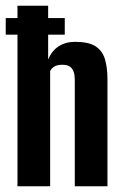

<svg xmlns="http://www.w3.org/2000/svg" viewBox="-24 -650 425 670"><path d="M37 0V-630H144V-442Q156 -472 180 -488Q204 -504 238 -504Q286 -504 310 -488Q334 -472 342.5 -442.5Q351 -413 351 -373V0H237V-366Q237 -377 236 -387Q235 -397 230.5 -405.5Q226 -414 217.5 -419Q209 -424 193 -424Q179 -424 170 -420Q161 -416 157 -411Q153 -406 151 -402V0ZM-4 -529V-587H202V-529Z"/></svg>

Font: Alumni Sans Thin
Style: Bold
Weight: 700
Version: Version 1.018